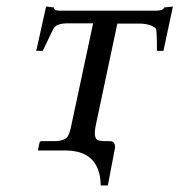

<svg xmlns="http://www.w3.org/2000/svg" viewBox="-20 -462 553 592"><path d="M275.4 -76.2Q267.1 -36.6 281.7 -29.8Q289.1 -26.9 300.8 -26.9H317.9Q333.5 -26.9 334.5 -11.7Q334.5 -8.3 334.5 -5.9L312.5 109.9H290.5Q289.1 21.5 216.3 5.4Q201.2 2 184.6 2H96.7L101.6 -21Q102.5 -26.9 108.9 -26.9H149.9Q181.6 -27.8 189.9 -43Q195.3 -52.7 199.7 -74.2L267.1 -390.1H189.9Q156.7 -390.1 146.5 -376.5Q143.6 -372.6 115.7 -313Q113.8 -308.6 111.8 -305.2H91.8L122.1 -441.9L146.5 -439Q145 -432.6 154.3 -430.2Q159.2 -429.2 164.1 -429.2H464.4Q483.4 -429.7 486.3 -439L513.2 -441.9L483.9 -305.2H463.9Q463.9 -366.7 460.9 -373.5Q446.3 -388.2 412.6 -389.2H341.8Z"/></svg>

Font: Linux Biolinum Capitals O
Style: Italic Samll Caps
Weight: 400
Italic angle: -12°
Designer: Philipp H. Poll
Foundry: Philipp H. Poll
Version: Version 0.6.2